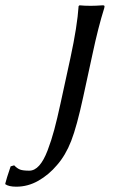

<svg xmlns="http://www.w3.org/2000/svg" viewBox="-204 -453 496 720"><path d="M143.1 -251 107.9 -88.9Q84 21.5 63 75.4Q42 129.4 9.8 166Q-20.5 202.1 -59.8 224.6Q-99.1 247.1 -143.1 247.1Q-170.9 247.1 -184.1 237.8V234.9Q-180.2 218.3 -164.1 170.9L-150.9 167Q-139.6 178.7 -128.7 182.9Q-117.7 187 -94.2 187Q-74.2 187 -57.1 168Q-40 148.9 -25.6 111.3Q-11.2 73.7 -0.5 33.4Q10.3 -6.8 22.9 -64.9L60.1 -235.8Q85.9 -355.5 90.8 -430.2L94.2 -433.1Q111.8 -431.2 136.2 -431.2Q154.8 -431.2 181.2 -433.1Q188 -433.1 188 -429.2Q188 -425.8 187 -422.9Q164.1 -350.1 143.1 -251Z"/></svg>

Font: Linear Smooth
Style: Italic
Weight: 400
Designer: Philipp H. Poll, Flanker
Foundry: Philipp H. Poll, reworked by Flanker
Version: Version 1.061 | FøM Fix